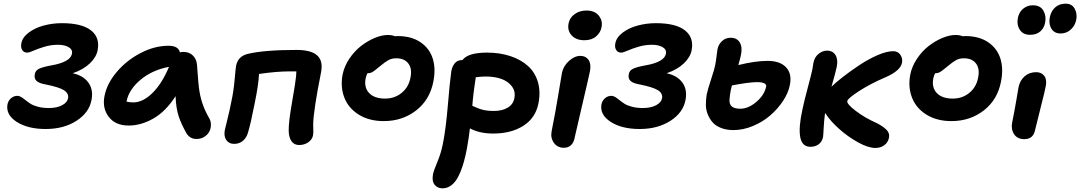

<svg xmlns="http://www.w3.org/2000/svg" viewBox="-20 -738 5930 1054"><path d="M231 -29.8Q132.8 -29.8 72 -68.8Q11.2 -107.9 21 -165Q25.4 -186 40.8 -199Q56.2 -211.9 75.2 -211.9Q85.9 -211.9 96.9 -205.1Q107.9 -198.2 119.9 -188.5Q131.8 -178.7 147.2 -168.7Q162.6 -158.7 188.7 -151.9Q214.8 -145 248 -145Q292 -145 320.8 -160.2Q349.6 -175.3 354 -200.2Q357.4 -227.1 329.3 -243.7Q301.3 -260.3 232.9 -273.9Q194.8 -280.3 180.7 -293.7Q166.5 -307.1 170.9 -330.1Q173.8 -350.1 193.4 -360.1Q212.9 -370.1 261.2 -378.9Q366.2 -397 375 -442.9Q379.4 -465.8 356.9 -479Q334.5 -492.2 298.8 -492.2Q259.8 -492.2 224.1 -481.4Q188.5 -470.7 164.3 -460Q140.1 -449.2 128.9 -449.2Q110.4 -449.2 101.6 -464.1Q92.8 -479 97.2 -500Q103 -533.2 137.9 -559.3Q172.9 -585.4 220.9 -598.1Q269 -610.8 319.8 -610.8Q428.2 -610.8 478.8 -571.8Q529.3 -532.7 516.1 -462.9Q509.3 -424.8 473.6 -390.4Q438 -356 378.9 -335.9Q437 -323.2 464.8 -285.2Q492.7 -247.1 482.9 -191.9Q470.7 -120.6 400.4 -75.2Q330.1 -29.8 231 -29.8Z M686.5 -48.8Q613.3 -48.8 576.9 -96.7Q540.5 -144.5 553.7 -210.9Q566.9 -279.3 621.1 -343.3Q675.3 -407.2 752.2 -447Q829.1 -486.8 904.8 -486.8Q959.5 -486.8 967.8 -450.2Q976.6 -453.1 985.8 -453.1Q1018.6 -453.1 1038.8 -433.3Q1059.1 -413.6 1061.5 -381.8Q1068.8 -271 1075.2 -234.9Q1087.9 -158.7 1127 -91.8Q1137.7 -74.7 1137.9 -54.2Q1138.2 -33.7 1129.2 -16.1Q1120.1 1.5 1101.3 13.2Q1082.5 24.9 1058.6 24.9Q1022.9 24.9 1003.9 -5.9Q975.1 -56.6 960.7 -100.1Q946.3 -143.6 943.8 -210Q890.1 -126.5 822.3 -87.6Q754.4 -48.8 686.5 -48.8ZM674.8 -182.1V-180.2Q691.9 -175.8 711.9 -175.8Q763.7 -175.8 816.2 -226.8Q868.7 -277.8 907.7 -371.1Q815.4 -353.5 751.7 -300.3Q688 -247.1 674.8 -182.1Z M1622.1 58.1Q1594.7 58.1 1580.3 37.4Q1565.9 16.6 1564.9 -18.1Q1563.5 -64.5 1583.3 -177.7Q1603 -291 1604 -309.1Q1605 -315.4 1605.5 -321.5Q1606 -327.6 1606.2 -335Q1606.4 -342.3 1606.9 -346.2H1571.3Q1498.5 -346.2 1401.9 -332Q1399.4 -272.9 1377.9 -169.9Q1376.5 -163.6 1368.9 -126.5Q1361.3 -89.4 1357.9 -74.2Q1354.5 -59.1 1348.4 -35.2Q1342.3 -11.2 1336.9 2.9Q1327.1 25.4 1308.8 38.6Q1290.5 51.8 1265.1 51.8Q1236.8 51.8 1222.4 31Q1208 10.3 1213.9 -22.9Q1216.8 -35.6 1224.9 -68.4Q1232.9 -101.1 1240 -131.8Q1247.1 -162.6 1251 -185.1Q1262.2 -235.8 1267.8 -298.8Q1273.4 -361.8 1275.9 -377Q1281.7 -403.3 1296.6 -418.9Q1311.5 -434.6 1338.9 -441.9Q1430.2 -463.9 1607.9 -463.9Q1688 -463.9 1721.4 -433.6Q1754.9 -403.3 1742.2 -339.8Q1700.2 -129.4 1699.2 -53.2Q1699.2 -48.3 1699.7 -34.7Q1700.2 -21 1700 -11.5Q1699.7 -2 1698.2 5.9Q1693.8 27.8 1672.4 43Q1650.9 58.1 1622.1 58.1Z M2086.9 -73.2Q2007.3 -73.2 1950.4 -108.2Q1893.6 -143.1 1870.6 -201.4Q1847.7 -259.8 1860.8 -329.1Q1870.1 -374.5 1897.9 -416Q1925.8 -457.5 1961.7 -485.4Q1997.6 -513.2 2036.6 -529.5Q2075.7 -545.9 2108.9 -545.9Q2132.3 -545.9 2147.9 -539.1Q2152.8 -540 2163.1 -540Q2238.3 -540 2288.1 -506.3Q2337.9 -472.7 2355.5 -416.5Q2373 -360.4 2358.9 -290Q2339.4 -189.5 2263.9 -131.3Q2188.5 -73.2 2086.9 -73.2ZM1987.3 -308.1Q1977.5 -257.8 2006.3 -227.3Q2035.2 -196.8 2094.2 -196.8Q2146.5 -196.8 2184.8 -228Q2223.1 -259.3 2232.9 -310.1Q2243.7 -359.4 2222.2 -388.7Q2200.7 -418 2155.3 -418Q2130.9 -418 2112.8 -408.2Q2094.7 -398.4 2067.9 -376Q2032.7 -346.7 2022.5 -341.3Q2010.3 -335.4 1997.1 -335.9Q1990.7 -324.2 1987.3 -308.1Z M2409.7 295.9Q2381.8 295.9 2366 276.4Q2350.1 256.8 2356.9 219.2Q2360.8 198.7 2380.6 151.9Q2400.4 105 2410.6 54.2Q2427.2 -26.4 2438.5 -159.7Q2449.7 -293 2457.5 -347.2Q2461.9 -372.6 2476.3 -390.4Q2490.7 -408.2 2516.6 -408.2H2518.6Q2548.8 -449.2 2653.8 -449.2Q2723.6 -449.2 2781.2 -430.2Q2838.9 -411.1 2877.9 -376.2Q2917 -341.3 2932.9 -287.6Q2948.7 -233.9 2935.5 -168.9Q2919.4 -89.8 2852.8 -47.4Q2786.1 -4.9 2687.5 -4.9Q2612.8 -4.9 2559.6 -33.2Q2555.7 6.8 2542.5 81.1Q2535.2 118.2 2527.1 147.9Q2519 177.7 2507.3 206.3Q2495.6 234.9 2481.9 253.9Q2468.3 272.9 2449.7 284.4Q2431.2 295.9 2409.7 295.9ZM2644.5 -317.9Q2622.1 -317.9 2591.8 -314Q2578.1 -227.5 2572.8 -157.2Q2574.2 -156.7 2596.4 -147Q2618.7 -137.2 2639.6 -133.1Q2660.6 -128.9 2690.9 -128.9Q2736.8 -128.9 2767.1 -147Q2797.4 -165 2803.7 -199.2Q2814 -248.5 2771.2 -283.2Q2728.5 -317.9 2644.5 -317.9Z M3188 -517.1Q3142.6 -517.1 3118.2 -543.7Q3093.8 -570.3 3101.1 -608.9Q3107.4 -641.6 3135 -660.9Q3162.6 -680.2 3199.2 -680.2Q3245.1 -680.2 3267.3 -651.9Q3289.6 -623.5 3282.2 -588.9Q3277.3 -560.1 3252.9 -538.6Q3228.5 -517.1 3188 -517.1ZM3075.2 73.2Q3040 73.2 3020.5 45.9Q3001 18.6 3008.3 -18.1Q3028.8 -120.1 3044.4 -215.6Q3060.1 -311 3064.9 -337.9Q3072.3 -375 3103 -403.1Q3133.8 -431.2 3166 -431.2Q3195.3 -431.2 3210.4 -409.9Q3225.6 -388.7 3219.2 -350.1Q3212.4 -315.4 3177 -165.5Q3141.6 -15.6 3134.3 19Q3129.9 44.4 3114.7 58.8Q3099.6 73.2 3075.2 73.2Z M3491.7 -29.8Q3393.6 -29.8 3332.8 -68.8Q3272 -107.9 3281.7 -165Q3286.1 -186 3301.5 -199Q3316.9 -211.9 3335.9 -211.9Q3346.7 -211.9 3357.7 -205.1Q3368.7 -198.2 3380.6 -188.5Q3392.6 -178.7 3408 -168.7Q3423.3 -158.7 3449.5 -151.9Q3475.6 -145 3508.8 -145Q3552.7 -145 3581.5 -160.2Q3610.4 -175.3 3614.7 -200.2Q3618.2 -227.1 3590.1 -243.7Q3562 -260.3 3493.7 -273.9Q3455.6 -280.3 3441.4 -293.7Q3427.2 -307.1 3431.6 -330.1Q3434.6 -350.1 3454.1 -360.1Q3473.6 -370.1 3522 -378.9Q3627 -397 3635.7 -442.9Q3640.1 -465.8 3617.7 -479Q3595.2 -492.2 3559.6 -492.2Q3520.5 -492.2 3484.9 -481.4Q3449.2 -470.7 3425 -460Q3400.9 -449.2 3389.6 -449.2Q3371.1 -449.2 3362.3 -464.1Q3353.5 -479 3357.9 -500Q3363.8 -533.2 3398.7 -559.3Q3433.6 -585.4 3481.7 -598.1Q3529.8 -610.8 3580.6 -610.8Q3689 -610.8 3739.5 -571.8Q3790 -532.7 3776.9 -462.9Q3770 -424.8 3734.4 -390.4Q3698.7 -356 3639.6 -335.9Q3697.8 -323.2 3725.6 -285.2Q3753.4 -247.1 3743.7 -191.9Q3731.4 -120.6 3661.1 -75.2Q3590.8 -29.8 3491.7 -29.8Z M4006.3 -23.9Q3968.3 -23.9 3938.7 -35.4Q3909.2 -46.9 3892.3 -65.9Q3875.5 -85 3865.2 -110.4Q3855 -135.7 3855 -163.3Q3855 -190.9 3859.4 -219.2Q3865.2 -247.1 3883.8 -303.2Q3902.3 -359.4 3906.2 -380.9Q3910.6 -402.8 3913.8 -431.2Q3917 -459.5 3918.5 -466.8Q3923.8 -494.1 3943.6 -512.5Q3963.4 -530.8 3991.2 -530.8Q4025.4 -530.8 4041 -504.9Q4056.6 -479 4047.4 -436Q4043.9 -418 4033.2 -380.9Q4127 -403.8 4193.4 -403.8Q4262.7 -403.8 4295.9 -367.7Q4329.1 -331.5 4315.4 -269Q4307.1 -227.1 4278.3 -183.6Q4249.5 -140.1 4208.7 -104.7Q4168 -69.3 4114 -46.6Q4060.1 -23.9 4006.3 -23.9ZM3992.2 -246.1Q3985.8 -212.9 3984.6 -189.5Q3983.4 -166 3997.3 -153.6Q4011.2 -141.1 4044.4 -141.1Q4087.4 -141.1 4131.6 -178.2Q4175.8 -215.3 4186 -263.2Q4188 -274.4 4175 -280.8Q4162.1 -287.1 4137.2 -287.1Q4090.8 -287.1 3998 -269Q3993.2 -249.5 3992.2 -246.1Z M4429.2 67.9Q4382.3 67.9 4372.8 13.9Q4363.3 -40 4385.3 -138.2Q4393.6 -179.2 4413.6 -253.9Q4433.6 -328.6 4439.5 -356.9Q4440.4 -362.3 4445.3 -393.1Q4451.7 -424.8 4473.6 -442.4Q4495.6 -460 4520 -460Q4552.2 -460 4566.9 -435.1Q4581.5 -410.2 4573.2 -370.1Q4564 -328.6 4544.4 -262.2Q4569.8 -286.6 4609.4 -317.4Q4648.9 -348.1 4697.8 -380.6Q4746.6 -413.1 4797.1 -435.1Q4847.7 -457 4883.3 -457Q4908.7 -457 4922.1 -438Q4935.5 -418.9 4932.1 -396Q4925.8 -350.6 4839.4 -313Q4758.8 -278.8 4696.3 -238.3Q4633.8 -197.8 4631.3 -183.1Q4627.4 -168 4677.2 -129.6Q4727.1 -91.3 4795.4 -61Q4828.6 -43.5 4846.4 -25.6Q4864.3 -7.8 4860.4 16.1Q4856.4 42 4835.7 58.1Q4814.9 74.2 4785.2 74.2Q4746.1 74.2 4690.4 43.5Q4634.8 12.7 4587.2 -29.8Q4539.6 -72.3 4515.1 -109.9Q4514.2 -111.3 4512.2 -114Q4510.3 -116.7 4509.3 -118.2Q4503.9 -79.1 4501.7 -35.9Q4499.5 7.3 4498 15.1Q4492.2 41 4473.6 54.4Q4455.1 67.9 4429.2 67.9Z M5203.1 -73.2Q5123.5 -73.2 5066.7 -108.2Q5009.8 -143.1 4986.8 -201.4Q4963.9 -259.8 4977.1 -329.1Q4986.3 -374.5 5014.2 -416Q5042 -457.5 5077.9 -485.4Q5113.8 -513.2 5152.8 -529.5Q5191.9 -545.9 5225.1 -545.9Q5248.5 -545.9 5264.2 -539.1Q5269 -540 5279.3 -540Q5354.5 -540 5404.3 -506.3Q5454.1 -472.7 5471.7 -416.5Q5489.3 -360.4 5475.1 -290Q5455.6 -189.5 5380.1 -131.3Q5304.7 -73.2 5203.1 -73.2ZM5103.5 -308.1Q5093.8 -257.8 5122.6 -227.3Q5151.4 -196.8 5210.4 -196.8Q5262.7 -196.8 5301 -228Q5339.4 -259.3 5349.1 -310.1Q5359.9 -359.4 5338.4 -388.7Q5316.9 -418 5271.5 -418Q5247.1 -418 5229 -408.2Q5210.9 -398.4 5184.1 -376Q5148.9 -346.7 5138.7 -341.3Q5126.5 -335.4 5113.3 -335.9Q5106.9 -324.2 5103.5 -308.1Z M5802.2 -554.2Q5768.1 -554.2 5752 -580.1Q5735.8 -606 5743.2 -644Q5750 -677.2 5772.5 -697.5Q5794.9 -717.8 5830.1 -717.8Q5864.3 -717.8 5879.4 -690.7Q5894.5 -663.6 5888.2 -629.9Q5882.3 -598.1 5858.6 -576.2Q5835 -554.2 5802.2 -554.2ZM5634.3 -546.9Q5596.7 -546.9 5578.6 -574.2Q5560.5 -601.6 5567.4 -638.2Q5573.2 -669.9 5595.9 -689.5Q5618.7 -709 5649.9 -709Q5690.9 -709 5707.8 -679.4Q5724.6 -649.9 5717.3 -613.8Q5711.9 -584 5690.7 -565.4Q5669.4 -546.9 5634.3 -546.9ZM5603 25.9Q5565.4 25.9 5547.4 -0.7Q5529.3 -27.3 5536.1 -64Q5548.8 -126.5 5559.8 -191.2Q5570.8 -255.9 5571.3 -258.8Q5578.6 -295.9 5604.5 -318.8Q5630.4 -341.8 5668 -341.8Q5696.8 -341.8 5712.2 -322Q5727.5 -302.2 5721.2 -267.1Q5717.3 -243.2 5692.1 -144.8Q5667 -46.4 5663.1 -27.8Q5653.8 25.9 5603 25.9Z"/></svg>

Font: Shantell Sans Irregular Bouncy
Style: Italic
Weight: 600
Italic angle: -11.31°
Designer: Stephen Nixon, Anya Danilova, Shantell Martin
Foundry: Arrow Type
Version: Version 1.006;[9816181b4]